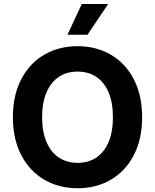

<svg xmlns="http://www.w3.org/2000/svg" viewBox="-20 -953 793 982"><path d="M377 9.8Q282.2 9.8 207 -33.7Q131.8 -77.1 88.9 -159.4Q45.9 -241.7 45.9 -353.5Q45.9 -465.8 88.9 -548.1Q131.8 -630.4 207 -673.6Q282.2 -716.8 377 -716.8Q471.2 -716.8 546.1 -673.6Q621.1 -630.4 664.1 -548.1Q707 -465.8 707 -353.5Q707 -241.2 664.1 -158.9Q621.1 -76.7 546.1 -33.4Q471.2 9.8 377 9.8ZM377 -586.9Q321.8 -586.9 281 -559.8Q240.2 -532.7 217.8 -480.2Q195.3 -427.7 195.3 -353.5Q195.3 -279.3 217.8 -226.8Q240.2 -174.3 281 -147.2Q321.8 -120.1 377 -120.1Q432.1 -120.1 472.7 -147.2Q513.2 -174.3 535.4 -226.6Q557.6 -278.8 557.6 -353.5Q557.6 -428.2 535.4 -480.5Q513.2 -532.7 472.7 -559.8Q432.1 -586.9 377 -586.9ZM398.4 -932.6H533.2L427.7 -775.4H325.2Z"/></svg>

Font: Pretendard GOV
Style: Bold
Weight: 700
Designer: Base glyphs from Inter by Rasmus Andersson; Hangeul glyphs from Noto Sans CJK(Source Han Sans) by Jang Soo-young and Kan
Foundry: Kil Hyung-jin
Version: Version 1.309